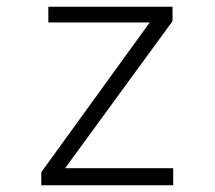

<svg xmlns="http://www.w3.org/2000/svg" viewBox="-20 -552 640 572"><path d="M103 0V-39L426 -485H124V-532H494V-489L174 -51H496V0Z"/></svg>

Font: Noto Sans Mono Light
Style: Regular
Weight: 300
Designer: Monotype Design Team
Foundry: Monotype Imaging Inc.
Version: Version 2.014; ttfautohint (v1.8.4.7-5d5b)